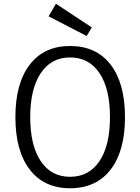

<svg xmlns="http://www.w3.org/2000/svg" viewBox="-20 -989 747 1023"><path d="M353 14Q215 14 138.5 -85.5Q62 -185 62 -365Q62 -545 138.5 -644.5Q215 -744 353 -744Q493 -744 569.5 -644.5Q646 -545 646 -365Q646 -185 569.5 -85.5Q493 14 353 14ZM353 -47Q454 -47 510 -130.5Q566 -214 566 -365Q566 -516 510 -599.5Q454 -683 353 -683Q253 -683 197 -599Q141 -515 141 -365Q141 -214 197 -130.5Q253 -47 353 -47ZM442 -797 239 -902 278 -969 469 -843Z"/></svg>

Font: Fauna One
Style: Regular
Weight: 400
Designer: Eduardo Rodriguez Tunni
Foundry: Eduardo Rodriguez Tunni
Version: Version 2.001; ttfautohint (v1.8.4.7-5d5b);gftools[0.9.23]